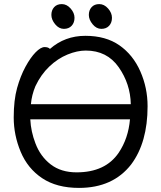

<svg xmlns="http://www.w3.org/2000/svg" viewBox="-20 -894 785 938"><path d="M619 -385Q617 -484 560 -565.5Q503 -647 399 -647Q357 -647 309.5 -627.5Q262 -608 221 -569Q180 -530 153 -473Q135 -430 131 -385ZM354 -52Q495 -52 560 -148Q607 -218 615 -311H128Q131 -251 153 -194Q177 -130 227.5 -91Q278 -52 354 -52ZM366 24Q257 24 186 -23.5Q115 -71 81 -152.5Q47 -234 47 -320Q47 -405 63.5 -464Q80 -523 104.5 -568Q129 -613 154 -638.5Q179 -664 198 -664Q216 -664 224 -655Q297 -719 397 -719Q497 -719 563.5 -672.5Q630 -626 665.5 -545.5Q701 -465 701 -375Q701 -198 621 -91Q532 24 366 24ZM330 -768Q316 -753 292 -753Q268 -753 249.5 -775.5Q231 -798 231 -821Q231 -844 244.5 -859Q258 -874 282 -874Q306 -874 325 -852.5Q344 -831 344 -807Q344 -783 330 -768ZM513 -768Q499 -753 475 -753Q451 -753 432.5 -775.5Q414 -798 414 -821Q414 -844 427.5 -859Q441 -874 465 -874Q489 -874 508 -852.5Q527 -831 527 -807Q527 -783 513 -768Z"/></svg>

Font: ToneOZ-Pinyin-WenKai-Medium
Style: Medium
Weight: 700
Designer: Fontworks Inc.
Foundry: ToneOZ
Version: Version 0.240331